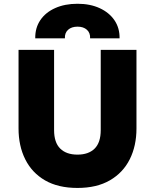

<svg xmlns="http://www.w3.org/2000/svg" viewBox="-20 -958 802 994"><path d="M381 15Q281 15 213.2 -24.2Q145.5 -63.5 110.8 -133Q76 -202.5 76 -293V-700H260V-284.5Q260 -220 291.8 -188.8Q323.5 -157.5 381 -157.5Q438.5 -157.5 470 -188.8Q501.5 -220 501.5 -284.5V-700H686.5V-293Q686.5 -203 651.8 -133.5Q617 -64 549 -24.5Q481 15 381 15ZM162.5 -759.5Q161.5 -813.5 188.8 -853.8Q216 -894 265.8 -916.2Q315.5 -938.5 381.5 -938.5Q446.5 -938.5 496 -915.8Q545.5 -893 572.8 -852.8Q600 -812.5 599 -759.5H446.5Q448 -787.5 430 -803.8Q412 -820 381.5 -820Q350.5 -820 332.5 -803.8Q314.5 -787.5 316 -759.5Z"/></svg>

Font: Geologica Cursive ExtraBold
Style: Regular
Weight: 800
Designer: Sindre Bremnes, Frode Helland
Foundry: Monokrom Skriftforlag AS
Version: Version 1.010;gftools[0.9.28]